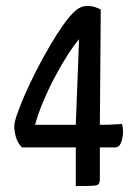

<svg xmlns="http://www.w3.org/2000/svg" viewBox="-20 -626 458 646"><path d="M235 0V-130H54Q39 -145 33.5 -165Q28 -185 28 -202Q28 -214 38 -243Q48 -272 65 -310.5Q82 -349 103.5 -391Q125 -433 148.5 -473Q172 -513 194.5 -544.5Q217 -576 236 -592Q245 -599 254 -602.5Q263 -606 273 -606Q288 -606 300 -602Q312 -598 319 -594L316 -206Q345 -206 367.5 -207.5Q390 -209 390 -209Q390 -209 392 -202.5Q394 -196 394 -180Q393 -161 387 -145.5Q381 -130 367 -130H316V-26Q316 -13 312.5 -7.5Q309 -2 292.5 -1Q276 0 235 0ZM98 -206H235L246 -494Q228 -473 206 -438.5Q184 -404 162.5 -363Q141 -322 124 -281Q107 -240 98 -206Z"/></svg>

Font: Yanone Kaffeesatz
Style: Regular
Weight: 400
Designer: Yanone (Cyrillic: Daniel Pouzeot, Huerta Tipografica, and Cyreal)
Foundry: Yanone
Version: Version 2.003